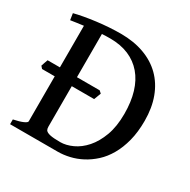

<svg xmlns="http://www.w3.org/2000/svg" viewBox="-144 -767 895 904"><g transform="rotate(30 303.5 -315.0)"><path d="M564.5 -330.1Q564.5 -269 552 -220.9Q539.6 -172.9 518.3 -136Q497.1 -99.1 469 -73.5Q440.9 -47.9 409.7 -31.5Q378.4 -15.1 345.7 -7.6Q313 0 282.7 0H23.4V-25.9Q56.6 -32.7 74.7 -40.8Q92.8 -48.8 92.8 -55.7V-300.3H23.9L13.2 -312.5Q15.6 -319.8 19.3 -330.6Q22.9 -341.3 25.9 -349.1H92.8V-575.2Q73.7 -572.8 56.2 -570.3Q38.6 -567.9 23.4 -565.4L18.1 -600.6Q40.5 -606.4 70.3 -611.8Q100.1 -617.2 132.8 -621.3Q165.5 -625.5 199.2 -627.7Q232.9 -629.9 262.7 -629.9Q333 -629.9 388.9 -609.6Q444.8 -589.4 483.9 -550.8Q522.9 -512.2 543.7 -456.5Q564.5 -400.9 564.5 -330.1ZM230 -585.4Q207.5 -585.4 185.5 -584V-349.1H309.1L321.3 -337.9L307.1 -300.3H185.5V-80.1Q185.5 -69.3 189.5 -62Q195.8 -53.2 213.9 -49.1Q231.9 -44.9 269.5 -44.9Q301.3 -44.9 335.9 -60.8Q370.6 -76.7 399.4 -109.4Q428.2 -142.1 446.8 -192.1Q465.3 -242.2 465.3 -311Q465.3 -376 450 -427Q434.6 -478 404.5 -513.2Q374.5 -548.3 330.8 -566.9Q287.1 -585.4 230 -585.4Z"/></g></svg>

Font: Gentium Book Basic
Style: Regular
Weight: 400
Designer: J. Victor Gaultney and Annie Olsen
Foundry: SIL International
Version: Version 1.102; 2013; Maintenance release